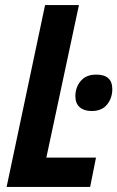

<svg xmlns="http://www.w3.org/2000/svg" viewBox="-20 -734 461 754"><path d="M6 0 157 -714H290L162 -115H357L334 0ZM340 -298Q310 -298 293 -313Q276 -328 276 -356Q276 -391 297 -416Q318 -441 358 -441Q421 -441 421 -384Q421 -349 400.5 -323.5Q380 -298 340 -298Z"/></svg>

Font: Noto Sans Condensed
Style: Bold Italic
Weight: 700
Width: 3
Italic angle: -12°
Designer: Monotype Design Team
Foundry: Monotype Imaging Inc.
Version: Version 2.013; ttfautohint (v1.8.4.7-5d5b)